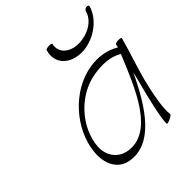

<svg xmlns="http://www.w3.org/2000/svg" viewBox="-219 -969 1138 1138"><g transform="rotate(-45 350.5 -399.5)"><path d="M336 -800C308 -707 376 -642 473 -642C568 -642 671 -709 699 -800C702 -808 697 -814 688 -814C678 -814 667 -808 664 -800C648 -733 571 -692 497 -692C427 -692 371 -735 386 -800C388 -804 379 -808 365 -808C351 -808 338 -804 336 -800ZM586 -13C577 -63 600 -180 622 -267C646 -356 677 -444 701 -533C703 -538 694 -541 680 -541C666 -541 653 -538 651 -533C649 -526 648 -519 646 -512C593 -544 527 -558 451 -545C275 -516 126 -347 109 -175C99 -84 135 -2 221 12C391 41 510 -140 606 -343C600 -318 594 -292 587 -267C561 -171 527 -24 531 12C531 16 544 14 559 7C574 0 586 -9 586 -13ZM253 -37C184 -49 142 -108 146 -181C156 -328 284 -471 436 -496C509 -509 579 -504 631 -472C545 -262 442 -5 253 -37Z"/></g></svg>

Font: Nupuram Thin Italic
Style: Regular
Weight: 100
Designer: Santhosh Thottingal (santhosh.thottingal@gmail.com)
Foundry: SMC
Version: Version 1.000